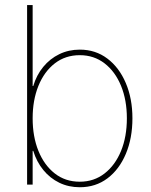

<svg xmlns="http://www.w3.org/2000/svg" viewBox="-20 -748 613 778"><path d="M303.2 10.7Q257.8 10.7 220.2 -7.6Q182.6 -25.9 155.5 -59.1Q128.4 -92.3 114.7 -136.7H112.3V0H89.8V-727.5H112.3V-399.4H114.7Q127.9 -443.8 155.3 -477.1Q182.6 -510.3 220.5 -528.6Q258.3 -546.9 303.2 -546.9Q367.2 -546.9 415 -510.7Q462.9 -474.6 489.7 -411.6Q516.6 -348.6 516.6 -268.6Q516.6 -188 490 -124.8Q463.4 -61.5 415.5 -25.4Q367.7 10.7 303.2 10.7ZM303.2 -11.7Q360.8 -11.7 403.8 -45.2Q446.8 -78.6 470.5 -136.5Q494.1 -194.3 494.1 -268.6Q494.1 -342.3 470.5 -400.1Q446.8 -458 403.8 -491.2Q360.8 -524.4 303.2 -524.4Q245.1 -524.4 202.1 -491.2Q159.2 -458 135.7 -400.1Q112.3 -342.3 112.3 -268.6Q112.3 -194.3 135.7 -136.5Q159.2 -78.6 201.9 -45.2Q244.6 -11.7 303.2 -11.7Z"/></svg>

Font: Inter 18pt Thin
Style: Regular
Weight: 250
Designer: Rasmus Andersson
Foundry: rsms
Version: Version 4.001;git-66647c0bb